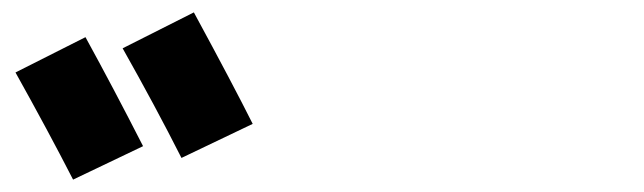

<svg xmlns="http://www.w3.org/2000/svg" viewBox="-20 -875 1040 310"><path d="M211 -639 98 -585Q58 -663 5 -758L118 -815Q163 -733 211 -639ZM388 -675 273 -620Q231 -703 178 -797L293 -855Q357 -737 388 -675Z"/></svg>

Font: Mplus 1p Black
Style: Regular
Weight: 900
Version: Version 1.061